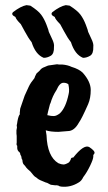

<svg xmlns="http://www.w3.org/2000/svg" viewBox="-20 -686 420 747"><path d="M247 -320Q251 -335 246 -358Q239 -364 227 -364Q212 -364 200 -336Q184 -312 176 -283H175Q164 -241 164 -238Q180 -234 190 -234.5Q200 -235 213 -245Q236 -267 247 -320ZM83 -666 98 -664Q128 -645 140 -629Q152 -613 161 -589.5Q170 -566 170 -562Q176 -548 182 -536Q192 -516 190 -504Q191 -477 177.5 -469Q164 -461 150 -461Q118 -474 103 -522Q90 -538 76 -564.5Q62 -591 61 -592Q42 -611 40 -620Q21 -629 31 -639Q61 -662 83 -666ZM236 -666 251 -664Q281 -645 293 -629Q305 -613 314 -589.5Q323 -566 323 -562Q329 -548 335 -536Q345 -516 343 -504Q344 -477 330.5 -469Q317 -461 303 -461Q271 -474 256 -522Q243 -538 229 -564.5Q215 -591 214 -592Q195 -611 193 -620Q174 -629 184 -639Q214 -662 236 -666ZM244 -176 207 -173Q176 -173 158 -179L161 -160Q164 -77 207 -51Q219 -46 227 -46Q235 -46 248 -54Q252 -58 255 -65Q256 -74 265 -73Q306 -125 327 -114Q348 -100 348 -92Q348 -88 343 -83V-77Q343 -67 330.5 -41Q318 -15 304 3Q297 18 286 24Q254 44 218 40Q210 39 207 36Q199 34 195 35L187 34Q178 34 172 30Q162 24 158 24Q132 14 126.5 9Q121 4 117 2Q113 0 98 -19Q85 -30 83 -33Q77 -42 72.5 -46Q68 -50 67 -64Q63 -69 63 -77L59 -85Q59 -92 53 -96Q47 -102 47 -111V-119Q43 -121 45 -131V-157L44 -166V-173Q43 -177 46 -190L45 -199Q46 -200 48 -215Q52 -236 57 -241V-250Q58 -253 58 -258Q58 -263 60.5 -269Q63 -275 76 -314L92 -349Q99 -364 114 -382Q115 -387 122 -400L135 -412Q141 -421 153 -425Q167 -432 174 -432L202 -436Q207 -435 209 -435H222Q244 -433 258 -426Q288 -417 302 -403Q333 -368 333 -336Q333 -304 323 -281Q298 -224 287 -209Q269 -176 244 -176Z"/></svg>

Font: Caveat Brush
Style: Regular
Weight: 400
Designer: Pablo Impallari
Foundry: Creative Lab NY
Version: Version 1.096; ttfautohint (v1.3)